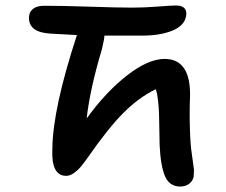

<svg xmlns="http://www.w3.org/2000/svg" viewBox="-20 -644 823 700"><path d="M637.2 36.1Q597.7 36.1 581.5 -1.7Q565.4 -39.6 562 -115.2Q561.5 -129.4 561 -168.9Q560.5 -208.5 559.8 -229.7Q559.1 -251 556.2 -277.8Q553.2 -304.7 547.9 -318.8Q486.3 -288.6 430.9 -233.4Q375.5 -178.2 300.8 -70.8Q284.7 -48.3 274.7 -36.1Q264.6 -23.9 250 -13.4Q235.4 -2.9 221.2 -2.9Q166 -2.9 170.9 -102.1Q172.4 -247.1 259.8 -514.2L261.2 -516.1Q246.1 -517.1 216.8 -518.6Q187.5 -520 172.9 -521Q120.6 -522.9 101.1 -541.3Q81.5 -559.6 86.9 -589.8Q89.4 -604 103 -613.5Q116.7 -623 142.1 -623Q207.5 -623 308.1 -619.6Q408.7 -616.2 461.9 -616.2Q506.8 -616.2 555.7 -620.1Q604.5 -624 622.1 -624Q644 -624 653.1 -613.3Q662.1 -602.5 658.2 -584Q651.4 -549.3 606.9 -531.7Q562.5 -514.2 500 -514.2H360.8Q359.9 -498.5 351.1 -462.9Q308.1 -319.8 295.9 -211.9Q364.3 -307.1 442.1 -368.2Q520 -429.2 580.1 -429.2Q675.3 -429.2 672.9 -293Q670.4 -235.4 672.4 -173.8Q674.3 -112.3 679.2 -84Q680.2 -73.7 683.6 -52Q687 -30.3 687.3 -24.4Q687.5 -18.6 686 1Q682.1 16.6 669.2 26.4Q656.2 36.1 637.2 36.1Z"/></svg>

Font: Shantell Sans Irregular Bouncy
Style: Italic
Weight: 500
Italic angle: -11.31°
Designer: Stephen Nixon, Anya Danilova, Shantell Martin
Foundry: Arrow Type
Version: Version 1.006;[9816181b4]